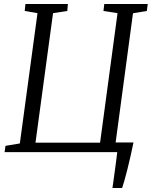

<svg xmlns="http://www.w3.org/2000/svg" viewBox="-20 -763 761 963"><path d="M544 180Q547 160 550 137.8Q553 115.5 556.2 92Q559.5 68.5 562.5 45.2Q565.5 22 568 0H3L7.5 -31.5L79.5 -43.5L168 -697L104 -708L107.5 -743H320.5L317.5 -708L246 -697L158 -47.5H482L569.5 -697L499 -708L503 -743H721L716.5 -708L647 -696.5L560 -48.5H649.5Q642.5 -13.5 634.5 21.2Q626.5 56 618.8 87Q611 118 604.2 142Q597.5 166 592.5 180Z"/></svg>

Font: Merriweather 48pt Light
Style: Italic
Weight: 300
Italic angle: -7.8°
Version: Version 2.101